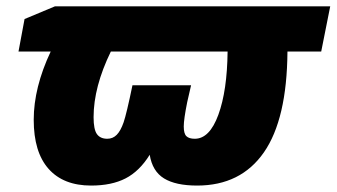

<svg xmlns="http://www.w3.org/2000/svg" viewBox="-20 -573 1057 603"><path d="M450.2 -86.9Q418 -35.2 374.3 -12.7Q330.6 9.8 266.1 9.8Q179.2 9.8 132.6 -42.7Q85.9 -95.2 85.9 -196.8Q85.9 -297.9 139.2 -411.1H38.1L57.1 -513.2L152.8 -553.2H1017.1L988.8 -411.1H882.8Q881.3 -198.7 808.8 -94.5Q736.3 9.8 599.1 9.8Q531.7 9.8 495.1 -12.7Q458.5 -35.2 450.2 -86.9ZM591.8 -137.2Q638.2 -137.2 665.8 -212.6Q693.4 -288.1 694.8 -411.1H328.1Q273.9 -299.8 273.9 -205.1Q273.9 -166.5 284.4 -151.9Q294.9 -137.2 316.9 -137.2Q334.5 -137.2 346.7 -149.7Q358.9 -162.1 368.2 -188.7Q377.4 -215.3 396 -305.2H580.1L567.9 -252Q557.1 -198.2 557.1 -175.8Q557.1 -153.3 565.4 -145.3Q573.7 -137.2 591.8 -137.2Z"/></svg>

Font: Open Sans Extrabold
Style: Italic
Weight: 800
Italic angle: -12°
Foundry: Ascender Corporation
Version: Version 1.10